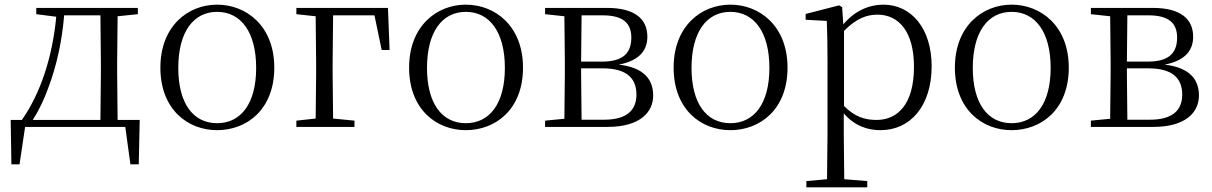

<svg xmlns="http://www.w3.org/2000/svg" viewBox="-20 -546 5216 826"><path d="M136 -485 222 -474C206 -303 155 -145 74 -30H26L29 161H64L88 0H519L541 161H577L581 -30H486L484 -227V-285L486 -476L573 -485V-512H136ZM412 -30H121C148 -72 170 -119 187 -166C224 -263 247 -371 256 -480H412L414 -285V-227Z M914 14C1041 14 1160 -74 1160 -255C1160 -435 1039 -526 914 -526C790 -526 670 -435 670 -255C670 -75 788 14 914 14ZM914 -16C811 -16 747 -101 747 -254C747 -407 811 -495 914 -495C1017 -495 1082 -407 1082 -254C1082 -101 1017 -16 914 -16Z M1255 -485 1338 -476 1340 -277V-227L1338 -36L1255 -27V0H1505V-27L1413 -36L1411 -227V-277L1413 -480H1591L1622 -331H1656L1649 -512H1255Z M1984 14C2111 14 2230 -74 2230 -255C2230 -435 2109 -526 1984 -526C1860 -526 1740 -435 1740 -255C1740 -75 1858 14 1984 14ZM1984 -16C1881 -16 1817 -101 1817 -254C1817 -407 1881 -495 1984 -495C2087 -495 2152 -407 2152 -254C2152 -101 2087 -16 1984 -16Z M2407 0H2593C2737 0 2790 -66 2790 -135C2790 -207 2747 -256 2642 -268C2737 -286 2765 -335 2765 -388C2765 -463 2713 -512 2591 -512H2325V-485L2408 -476L2410 -285V-227L2408 -35L2325 -27V0ZM2482 -480H2573C2661 -480 2696 -446 2696 -384C2696 -314 2656 -281 2570 -281H2480ZM2480 -252H2572C2679 -252 2718 -207 2718 -139C2718 -70 2674 -31 2579 -31H2482L2480 -227Z M3122 14C3249 14 3368 -74 3368 -255C3368 -435 3247 -526 3122 -526C2998 -526 2878 -435 2878 -255C2878 -75 2996 14 3122 14ZM3122 -16C3019 -16 2955 -101 2955 -254C2955 -407 3019 -495 3122 -495C3225 -495 3290 -407 3290 -254C3290 -101 3225 -16 3122 -16Z M3768 14C3897 14 3988 -91 3988 -261C3988 -422 3902 -526 3780 -526C3721 -526 3658 -501 3608 -441L3603 -515L3590 -523L3446 -486V-461L3537 -456C3539 -406 3540 -351 3540 -282V30L3538 225L3449 233V260H3711V233L3612 225L3610 30V-58C3658 -3 3714 14 3768 14ZM3611 -413C3664 -467 3709 -483 3755 -483C3847 -483 3912 -409 3912 -259C3912 -94 3839 -30 3751 -30C3699 -30 3657 -44 3611 -90Z M4332 14C4459 14 4578 -74 4578 -255C4578 -435 4457 -526 4332 -526C4208 -526 4088 -435 4088 -255C4088 -75 4206 14 4332 14ZM4332 -16C4229 -16 4165 -101 4165 -254C4165 -407 4229 -495 4332 -495C4435 -495 4500 -407 4500 -254C4500 -101 4435 -16 4332 -16Z M4755 0H4941C5085 0 5138 -66 5138 -135C5138 -207 5095 -256 4990 -268C5085 -286 5113 -335 5113 -388C5113 -463 5061 -512 4939 -512H4673V-485L4756 -476L4758 -285V-227L4756 -35L4673 -27V0ZM4830 -480H4921C5009 -480 5044 -446 5044 -384C5044 -314 5004 -281 4918 -281H4828ZM4828 -252H4920C5027 -252 5066 -207 5066 -139C5066 -70 5022 -31 4927 -31H4830L4828 -227Z"/></svg>

Font: Noto Serif CJK TC Light
Style: Regular
Weight: 300
Designer: Ryoko NISHIZUKA 西塚涼子 (kana & ideographs); Frank Grießhammer (Latin, Greek & Cyrillic); Wenlong ZHANG 张文龙 (bopomofo); San
Foundry: Adobe
Version: Version 2.001;hotconv 1.1.0;makeotfexe 2.6.0